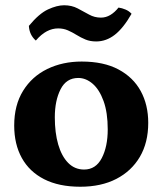

<svg xmlns="http://www.w3.org/2000/svg" viewBox="-20 -701 618 730"><path d="M285.2 9Q204 9 147.9 -19.6Q91.8 -48.2 62.9 -100.5Q34 -152.8 34 -223.6Q34 -301.2 67.8 -355.8Q101.6 -410.4 159.8 -438.7Q218 -467 290.6 -467Q374.2 -467 430.4 -437Q486.6 -407 515.1 -354.7Q543.6 -302.4 543.6 -233.8Q543.6 -158.8 511.8 -104.7Q480 -50.6 422.3 -20.8Q364.6 9 285.2 9ZM299.8 -56.4Q344.2 -56.4 366.9 -99.9Q389.6 -143.4 389.6 -209.2Q389.6 -273 373.8 -316.7Q358 -360.4 332.4 -382.5Q306.8 -404.6 277.6 -404.6Q232.2 -404.6 210.3 -361.5Q188.4 -318.4 188.4 -254.8Q188.4 -196.4 201.3 -151.8Q214.2 -107.2 239.1 -81.8Q264 -56.4 299.8 -56.4ZM345.6 -543.4Q322.6 -543.4 304.9 -550.8Q287.2 -558.2 271.1 -568.2Q255 -578.2 238.1 -585.6Q221.2 -593 201 -593Q178.8 -593 157.7 -581.8Q136.6 -570.6 116.2 -546.8Q91.6 -568.4 89.8 -602.6Q128.6 -649.6 162.7 -665.3Q196.8 -681 223.6 -681Q252.6 -681 275.4 -669Q298.2 -657 318.8 -645.5Q339.4 -634 363.8 -634Q382.6 -634 399.4 -644Q416.2 -654 430.6 -672.2Q444 -670.4 457.5 -664.6Q471 -658.8 480.2 -648.6Q449 -594 416.4 -568.7Q383.8 -543.4 345.6 -543.4Z"/></svg>

Font: Vollkorn
Style: Regular
Weight: 400
Designer: Friedrich Althausen
Foundry: Friedrich Althausen
Version: Version 4.104